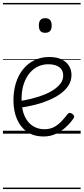

<svg xmlns="http://www.w3.org/2000/svg" viewBox="-20 -905 566 1300"><path d="M276 19Q208 19 162.5 -13Q117 -45 94 -100.5Q71 -156 71 -225Q71 -290 88 -344Q105 -398 137 -437Q169 -476 213.5 -497.5Q258 -519 313 -519Q365 -519 398 -502.5Q431 -486 447.5 -458.5Q464 -431 464 -397Q464 -359 444.5 -327.5Q425 -296 390.5 -271Q356 -246 311.5 -227Q267 -208 217.5 -195.5Q168 -183 118 -176L117 -221Q154 -227 194 -237Q234 -247 272.5 -261.5Q311 -276 341.5 -296Q372 -316 390 -340Q408 -364 408 -394Q408 -431 381 -450.5Q354 -470 306 -470Q272 -470 240 -456Q208 -442 182.5 -412.5Q157 -383 141.5 -338.5Q126 -294 126 -234Q126 -164 147 -118.5Q168 -73 203 -51.5Q238 -30 280 -30Q321 -30 350 -47Q379 -64 400.5 -88Q422 -112 438 -133Q445 -141 453 -140.5Q461 -140 470 -134Q478 -128 481 -120.5Q484 -113 478 -104Q459 -75 428.5 -46.5Q398 -18 360 0.5Q322 19 276 19ZM286 -683Q264 -683 253.5 -695Q243 -707 243 -732Q243 -757 253.5 -769.5Q264 -782 286 -782Q308 -782 319 -769.5Q330 -757 330 -732Q330 -707 319 -695Q308 -683 286 -683ZM0 365H526V375H0ZM0 -20H526V0H0ZM0 -505H526V-500H0ZM0 -885H526V-875H0Z"/></svg>

Font: Playwrite AT Guides
Style: Regular
Weight: 400
Designer: Veronika Burian, José Scaglione
Foundry: TypeTogether
Version: Version 1.003